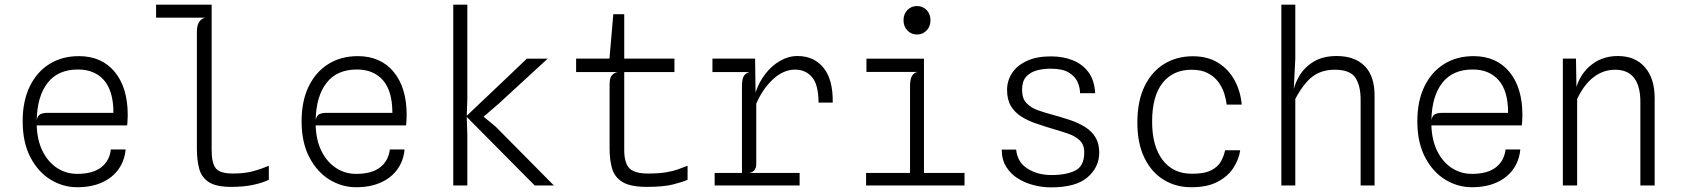

<svg xmlns="http://www.w3.org/2000/svg" viewBox="-20 -798 7240 826"><path d="M312 7.5Q251 7.5 197.5 -25.2Q144 -58 110.8 -121.5Q77.5 -185 77.5 -276.5Q77.5 -363.5 108 -426.2Q138.5 -489 193 -522.8Q247.5 -556.5 319 -556.5Q417.5 -556.5 473.5 -488.8Q529.5 -421 529.5 -303Q529.5 -288.5 528.5 -276.5L527 -258.5H138Q140 -194 163.5 -147.2Q187 -100.5 225.8 -75.2Q264.5 -50 312 -50Q379.5 -50 415.5 -78.2Q451.5 -106.5 457 -155H520.5Q516 -106.5 489.8 -69.8Q463.5 -33 418.2 -12.8Q373 7.5 312 7.5ZM138 -281.5Q142 -301 154 -306.8Q166 -312.5 184 -312.5H468Q468 -406 427.8 -452.5Q387.5 -499 315.5 -499Q229.5 -499 184.8 -441.5Q140 -384 138 -281.5Z M974.5 6Q910 6 878.5 -14.5Q847 -35 837 -72Q827 -109 827 -158.5V-660.5Q827 -689 837 -704Q847 -719 864 -722H651.5V-778H890.5V-153Q890.5 -95.5 908.8 -73.5Q927 -51.5 981.5 -51.5Q1030.5 -51.5 1065.2 -60.5Q1100 -69.5 1136.5 -85V-24.5Q1111 -12 1070.5 -3Q1030 6 974.5 6Z M1512 7.5Q1451 7.5 1397.5 -25.2Q1344 -58 1310.8 -121.5Q1277.5 -185 1277.5 -276.5Q1277.5 -363.5 1308 -426.2Q1338.5 -489 1393 -522.8Q1447.5 -556.5 1519 -556.5Q1617.5 -556.5 1673.5 -488.8Q1729.5 -421 1729.5 -303Q1729.5 -288.5 1728.5 -276.5L1727 -258.5H1338Q1340 -194 1363.5 -147.2Q1387 -100.5 1425.8 -75.2Q1464.5 -50 1512 -50Q1579.5 -50 1615.5 -78.2Q1651.5 -106.5 1657 -155H1720.5Q1716 -106.5 1689.8 -69.8Q1663.5 -33 1618.2 -12.8Q1573 7.5 1512 7.5ZM1338 -281.5Q1342 -301 1354 -306.8Q1366 -312.5 1384 -312.5H1668Q1668 -406 1627.8 -452.5Q1587.5 -499 1515.5 -499Q1429.5 -499 1384.8 -441.5Q1340 -384 1338 -281.5Z M2280.5 0 1988 -295 1990.5 -219V0H1930V-778H1990.5V-372L1988 -300L2131.5 -436L2246.5 -545.5H2336L2125.5 -352L2060.5 -296L2111.5 -254L2363 0Z M2762.5 6Q2693 6 2658.8 -14.5Q2624.5 -35 2613.5 -72Q2602.5 -109 2602.5 -158.5V-434.5Q2602.5 -452.5 2606.5 -463.2Q2610.5 -474 2618.2 -479.8Q2626 -485.5 2636.5 -488H2458.5V-546H2602L2618.5 -737H2665.5V-546H2881.5V-488H2665.5V-153Q2665.5 -96.5 2687.8 -74Q2710 -51.5 2767.5 -51.5Q2814 -51.5 2844.2 -56.5Q2874.5 -61.5 2896.2 -69.2Q2918 -77 2938 -85V-24.5Q2916 -14.5 2874.2 -4.2Q2832.5 6 2762.5 6Z M3054.5 0V-54H3172V-426.5Q3172 -458 3180 -471Q3188 -484 3204.5 -488H3045V-546H3228.5L3230.5 -400Q3245 -444.5 3272.5 -480Q3300 -515.5 3336 -536.2Q3372 -557 3411 -557Q3481.5 -557 3522.8 -506.5Q3564 -456 3562.5 -356.5H3501.5Q3501 -434.5 3473.2 -466.5Q3445.5 -498.5 3400.5 -498.5Q3350.5 -498.5 3305.8 -457.2Q3261 -416 3233.5 -352V-91Q3233.5 -78.5 3227.2 -68.2Q3221 -58 3203.5 -54H3420V0Z M3706 0V-54H3895V-427.5Q3895 -456.5 3903.5 -471.2Q3912 -486 3927.5 -488.5H3707.5V-545.5H3955V-54H4129.5V0ZM3925 -649.5Q3900.5 -649.5 3883.8 -666.8Q3867 -684 3867 -711Q3867 -738 3883.8 -755Q3900.5 -772 3925 -772Q3949.5 -772 3966.2 -755Q3983 -738 3983 -711Q3983 -684 3966.2 -666.8Q3949.5 -649.5 3925 -649.5Z M4500 8Q4465 8 4428 -1.2Q4391 -10.5 4359.8 -29.8Q4328.5 -49 4309 -80Q4289.5 -111 4289.5 -154.5H4351.5Q4357 -100 4400 -72.8Q4443 -45.5 4500.5 -45Q4565 -44.5 4604.5 -63.5Q4644 -82.5 4644.5 -140.5Q4645 -175 4625.5 -193.8Q4606 -212.5 4573 -223.8Q4540 -235 4500 -246.5Q4467 -256.5 4433.8 -268Q4400.5 -279.5 4373 -297Q4345.5 -314.5 4329 -342Q4312.5 -369.5 4312.5 -411Q4312.5 -451 4334 -483.8Q4355.5 -516.5 4397.8 -536Q4440 -555.5 4501 -555.5Q4552.5 -555.5 4594.5 -539Q4636.5 -522.5 4662.5 -487.8Q4688.5 -453 4691.5 -397H4626.5Q4626.5 -421 4615.8 -445.2Q4605 -469.5 4577.8 -486Q4550.5 -502.5 4500.5 -502.5Q4467.5 -502.5 4439.5 -494.8Q4411.5 -487 4394.2 -467.5Q4377 -448 4377 -411.5Q4377 -374.5 4396 -354.5Q4415 -334.5 4443.8 -324.2Q4472.5 -314 4500.5 -306.5Q4543 -295 4580.8 -282.5Q4618.5 -270 4647.5 -252Q4676.5 -234 4692.8 -207.2Q4709 -180.5 4709 -141Q4708.5 -77.5 4657.8 -34.5Q4607 8.5 4500 8Z M5105 7.5Q5038 7.5 4985.5 -25Q4933 -57.5 4903 -119.8Q4873 -182 4873 -270Q4873 -363.5 4904 -427Q4935 -490.5 4988.8 -523.2Q5042.5 -556 5112 -556Q5175.5 -556 5220.8 -527.8Q5266 -499.5 5291.5 -452.2Q5317 -405 5322 -348H5257Q5255 -369.5 5247 -395.2Q5239 -421 5222 -444.5Q5205 -468 5176.8 -483Q5148.5 -498 5106.5 -498Q5026.5 -498 4981.5 -441.2Q4936.5 -384.5 4936.5 -274.5Q4936.5 -169.5 4981.5 -110Q5026.5 -50.5 5108 -50.5Q5162.5 -50.5 5191.5 -65.8Q5220.5 -81 5233 -104.2Q5245.5 -127.5 5250.5 -151.5H5315.5Q5310 -113 5286.5 -76.2Q5263 -39.5 5218.5 -16Q5174 7.5 5105 7.5Z M5492.5 0V-778H5552.5V-545.5L5546 -415.5Q5553.5 -443 5568 -468Q5590.5 -508 5631 -532.5Q5671.5 -557 5730.5 -557Q5808 -557 5850.8 -514.2Q5893.5 -471.5 5893.5 -386.5V0H5833.5V-369.5Q5833.5 -430.5 5810.5 -464.2Q5787.5 -498 5722.5 -498Q5666.5 -498 5628 -469.8Q5589.5 -441.5 5552.5 -372.5V0Z M6312 7.5Q6251 7.5 6197.5 -25.2Q6144 -58 6110.8 -121.5Q6077.5 -185 6077.5 -276.5Q6077.5 -363.5 6108 -426.2Q6138.5 -489 6193 -522.8Q6247.5 -556.5 6319 -556.5Q6417.5 -556.5 6473.5 -488.8Q6529.5 -421 6529.5 -303Q6529.5 -288.5 6528.5 -276.5L6527 -258.5H6138Q6140 -194 6163.5 -147.2Q6187 -100.5 6225.8 -75.2Q6264.5 -50 6312 -50Q6379.5 -50 6415.5 -78.2Q6451.5 -106.5 6457 -155H6520.5Q6516 -106.5 6489.8 -69.8Q6463.5 -33 6418.2 -12.8Q6373 7.5 6312 7.5ZM6138 -281.5Q6142 -301 6154 -306.8Q6166 -312.5 6184 -312.5H6468Q6468 -406 6427.8 -452.5Q6387.5 -499 6315.5 -499Q6229.5 -499 6184.8 -441.5Q6140 -384 6138 -281.5Z M6703.5 0V-546H6760L6762 -423.5Q6777.5 -474.5 6814.5 -509Q6865.5 -557 6940 -557Q7014.5 -557 7056.5 -508.8Q7098.5 -460.5 7098.5 -376.5V0H7037V-359.5Q7037 -428 7009.8 -463Q6982.5 -498 6929 -498Q6877.5 -498 6836 -466.2Q6794.5 -434.5 6765 -372V0Z"/></svg>

Font: Spline Sans Mono Light
Style: Regular
Weight: 300
Monospace: yes
Version: Version 1.004